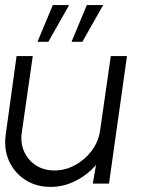

<svg xmlns="http://www.w3.org/2000/svg" viewBox="-25 -720 558 753"><path d="M-2.5 -192.5 40 -500H103.5L61 -204Q54 -162 69 -127.2Q84 -92.5 115.2 -72Q146.5 -51.5 188.5 -51.5Q230.5 -51.5 268.8 -72Q307 -92.5 333.5 -127.2Q360 -162 367 -204L409.5 -500H473L402.5 0H339L351.5 -73Q318 -34 271.2 -10.5Q224.5 13 173.5 13Q116.5 13 73.8 -14.8Q31 -42.5 10.2 -89Q-10.5 -135.5 -2.5 -192.5ZM255.5 -556 315.5 -700H379.5L298 -556ZM122 -556 182 -700H246L164.5 -556Z"/></svg>

Font: Urbanist Light
Style: Italic
Weight: 300
Italic angle: -8°
Designer: Corey Hu
Foundry: Corey Hu
Version: Version 1.330; ttfautohint (v1.8.4.7-5d5b)